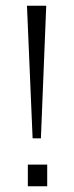

<svg xmlns="http://www.w3.org/2000/svg" viewBox="-20 -647 258 667"><path d="M76.7 -75.2H144V0H76.7ZM73.7 -627H140.6L122.1 -166.5H93.3Z"/></svg>

Font: Anaheim
Style: Regular
Weight: 400
Designer: vernon adams
Foundry: vernon adams
Version: Version 1.002; ttfautohint (v0.93.5-3d13) -l 8 -r 50 -G 200 